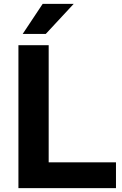

<svg xmlns="http://www.w3.org/2000/svg" viewBox="-20 -970 631 990"><path d="M97 -795 200 -950H360L216 -795ZM75 0V-737H231V-133H578V0Z"/></svg>

Font: Tomorrow SemiBold
Style: Regular
Weight: 600
Designer: Tony de Marco, Monica Rizzolli
Foundry: Just in Type
Version: Version 2.002